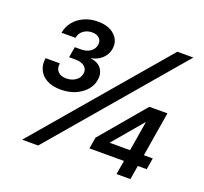

<svg xmlns="http://www.w3.org/2000/svg" viewBox="-126 -881 1094 1029"><g transform="rotate(20 421.0 -367.0)"><path d="M199.2 -322.8Q151.9 -322.8 120.4 -340.1Q88.9 -357.4 75.2 -387.2Q61.5 -417 67.4 -453.6H148.9Q144 -423.8 159.9 -406.5Q175.8 -389.2 207.5 -389.2Q237.3 -389.2 259.8 -404.1Q282.2 -418.9 286.6 -444.3Q291.5 -469.7 273.2 -485.6Q254.9 -501.5 219.7 -501.5H184.1L194.3 -562.5H229.5Q261.2 -562.5 282.2 -577.1Q303.2 -591.8 307.6 -615.7Q311.5 -639.6 297.1 -654.3Q282.7 -668.9 255.4 -668.9Q227.1 -668.9 206.1 -653.3Q185.1 -637.7 180.7 -610.8H101.1Q107.4 -647 129.6 -674.6Q151.9 -702.1 186.8 -718Q221.7 -733.9 264.2 -733.9Q326.7 -733.9 360.8 -702.1Q395 -670.4 387.7 -623.5Q382.3 -589.4 356.9 -566.2Q331.5 -543 296.4 -536.6L295.9 -535.2Q339.4 -529.3 357.9 -502.4Q376.5 -475.6 370.1 -439Q361.8 -389.6 314.7 -356.2Q267.6 -322.8 199.2 -322.8ZM98.6 0 719.2 -727.5H810.5L189.9 0ZM453.6 -79.6 464.4 -144.5 679.2 -398.9H733.4L719.2 -314.9H688.5L546.4 -147L545.9 -145H791L780.3 -79.6ZM637.2 0 653.8 -99.6 658.7 -128.4 703.6 -398.9H782.2L716.3 0Z"/></g></svg>

Font: Inter 28pt Medium
Style: Italic
Weight: 500
Italic angle: -9.3988°
Designer: Rasmus Andersson
Foundry: rsms
Version: Version 4.001;git-66647c0bb